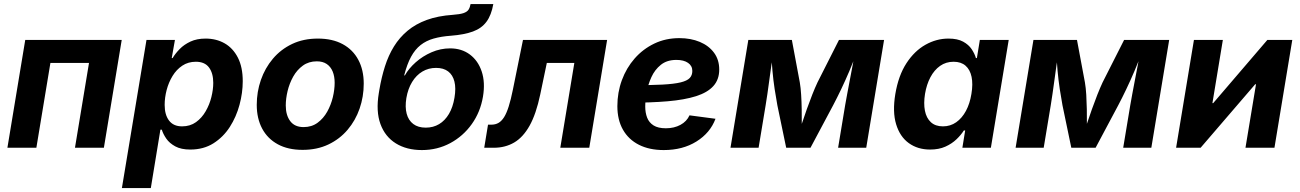

<svg xmlns="http://www.w3.org/2000/svg" viewBox="-20 -748 6580 972"><path d="M596.2 -545.9 505.9 0H359.5L430.6 -429.5H235.2L164.1 0H17.5L107.8 -545.9Z M597.1 204.1 721.6 -545.9H865.6L849.4 -454H853.8Q867.3 -476.7 889.5 -499.6Q911.7 -522.4 944.3 -537.6Q976.9 -552.7 1021 -552.7Q1075 -552.7 1117.4 -528.5Q1159.7 -504.2 1184.3 -456.2Q1208.9 -408.1 1208.9 -336.8Q1208.9 -278.4 1192.6 -217.5Q1176.3 -156.7 1143.5 -105.4Q1110.6 -54.2 1060.6 -22.5Q1010.7 9.1 943.4 9.1Q896.8 9.1 867.3 -7Q837.7 -23.1 821.7 -46.4Q805.7 -69.7 799.1 -91.7H792.1L743.5 204.1ZM901.7 -108.3Q942.6 -108.3 972.3 -129.7Q1002 -151.1 1021.4 -185Q1040.9 -218.9 1050.2 -257Q1059.6 -295.1 1059.6 -328.6Q1059.6 -377.4 1038.1 -406.4Q1016.6 -435.4 971.6 -435.4Q932.5 -435.4 902.9 -415.6Q873.3 -395.8 853.6 -363.5Q833.8 -331.1 823.7 -292.6Q813.6 -254.2 813.6 -216.9Q813.6 -166.7 835.9 -137.5Q858.2 -108.3 901.7 -108.3Z M1512 10.7Q1438.1 10.7 1386.3 -17.6Q1334.5 -45.8 1307.1 -97.2Q1279.8 -148.5 1279.8 -217.2Q1279.8 -283 1300.7 -343.2Q1321.6 -403.4 1361.5 -450.7Q1401.4 -498 1458.8 -525.4Q1516.1 -552.7 1589.2 -552.7Q1662.8 -552.7 1714.7 -524.6Q1766.7 -496.5 1794 -445.1Q1821.4 -393.8 1821.4 -324.6Q1821.4 -258.7 1800.6 -198.5Q1779.8 -138.2 1739.8 -91.1Q1699.8 -43.9 1642.5 -16.6Q1585.1 10.7 1512 10.7ZM1517.1 -104.6Q1557.9 -104.6 1587.7 -126.5Q1617.4 -148.3 1636.6 -182.7Q1655.7 -217.1 1665 -256Q1674.2 -294.9 1674.2 -328.7Q1674.2 -361.5 1664.2 -385.9Q1654.1 -410.3 1634.2 -423.9Q1614.3 -437.5 1583.9 -437.5Q1543 -437.5 1513.3 -415.9Q1483.5 -394.3 1464.3 -360.1Q1445.2 -325.8 1435.9 -287.1Q1426.7 -248.3 1426.7 -214Q1426.7 -165.1 1449.2 -134.9Q1471.8 -104.6 1517.1 -104.6Z M2115.9 11.7Q2038.8 11.7 1984.2 -22Q1929.6 -55.7 1906 -120.1Q1882.5 -184.5 1897.7 -276.3L1900.4 -292.7Q1911.1 -356.3 1928.8 -412Q1946.5 -467.6 1974.5 -513Q2002.6 -558.4 2043.4 -592.4Q2084.2 -626.5 2140.6 -647.1Q2197.1 -667.7 2272 -672.9Q2307.8 -675.4 2326.1 -681.5Q2344.4 -687.7 2351.8 -698.8Q2359.1 -710 2362.3 -727.5H2477.4Q2467.6 -671.5 2442.8 -638Q2418.1 -604.5 2374.2 -588.5Q2330.4 -572.4 2263.5 -567.2Q2213.4 -563.6 2175.4 -552.8Q2137.4 -542.1 2109.3 -519.9Q2081.2 -497.8 2060.9 -460.5Q2040.6 -423.2 2026.1 -366.2H2029.6Q2049.3 -401.4 2084.5 -432.6Q2119.7 -463.9 2164.9 -483.5Q2210.1 -503.1 2258.7 -503.1Q2317 -503.1 2358.6 -472.1Q2400.2 -441.1 2418.6 -386.2Q2437 -331.3 2425.1 -259.2Q2412.1 -181 2368.4 -119.8Q2324.7 -58.5 2259.3 -23.4Q2193.9 11.7 2115.9 11.7ZM2135.4 -101.8Q2173.2 -101.8 2203 -119.6Q2232.7 -137.4 2252.8 -171.3Q2272.9 -205.3 2280.8 -253.5Q2289 -301.6 2280.5 -335.3Q2272 -368.9 2248.6 -386.6Q2225.1 -404.3 2187.5 -404.3Q2149.5 -404.3 2118.4 -385.9Q2087.3 -367.4 2066.3 -333Q2045.2 -298.7 2037.2 -251.5Q2029.8 -205.9 2038.8 -172.2Q2047.8 -138.6 2072.3 -120.2Q2096.7 -101.8 2135.4 -101.8Z M2431.4 0 2450.6 -116.9H2468Q2488 -116.9 2503.6 -125.8Q2519.1 -134.6 2531.9 -154.8Q2544.6 -175 2555.4 -209.3Q2566.3 -243.5 2576.5 -294.3L2627.6 -545.9H3053.5L2963.2 0H2816.5L2887.6 -429.5H2748.3L2714.9 -269.6Q2694.2 -170.9 2661.1 -111.8Q2628 -52.7 2582.8 -26.4Q2537.6 0 2479.9 0Z M3340.2 11.7Q3267.5 11.7 3214.8 -14.9Q3162.1 -41.5 3133.7 -91.4Q3105.4 -141.2 3105.4 -210.9Q3105.4 -280 3128.2 -342.1Q3151 -404.1 3192.9 -451.9Q3234.9 -499.8 3292.4 -527.4Q3349.9 -555 3419.3 -555Q3477 -555 3522.7 -535.9Q3568.3 -516.8 3594.7 -481.2Q3621.1 -445.7 3621.1 -396Q3621.1 -345.1 3591.3 -312.3Q3561.6 -279.4 3503.5 -261Q3445.4 -242.6 3360.4 -235.3Q3275.4 -228 3164.8 -228L3180 -316.6Q3273.5 -316.6 3333.2 -319.7Q3392.9 -322.9 3425.9 -331Q3458.9 -339.1 3471.9 -353.2Q3484.9 -367.2 3484.9 -388.8Q3484.9 -414.7 3463.3 -429.7Q3441.7 -444.7 3404.2 -444.7Q3356.4 -444.7 3325.6 -419.9Q3294.8 -395.2 3277.7 -357.5Q3260.5 -319.8 3253.5 -279.7Q3246.5 -239.5 3246.5 -208.5Q3246.5 -177.4 3256.1 -152.4Q3265.8 -127.5 3288.7 -113Q3311.6 -98.6 3350.8 -98.6Q3392.8 -98.6 3424.8 -115.9Q3456.7 -133.2 3470.6 -164.1L3602.2 -146.7Q3575.4 -75.1 3505.8 -31.7Q3436.3 11.7 3340.2 11.7Z M3678.1 0 3768.4 -545.9H3988.8L4029 -330.9Q4033.7 -303.7 4035.8 -268.4Q4038 -233.1 4038.6 -195Q4039.3 -156.9 4039 -121.1Q4038.7 -85.4 4037.8 -57.2H4018.9Q4027.5 -85.8 4039.3 -121.7Q4051.1 -157.5 4064.6 -195.5Q4078.1 -233.5 4092 -268.7Q4105.9 -303.9 4118.6 -330.9L4227.4 -545.9H4455.6L4365.3 0H4222.9L4258.6 -215.5Q4262.5 -238.2 4268.7 -271.2Q4274.8 -304.3 4282.1 -342.1Q4289.3 -380 4296.4 -417.5Q4303.5 -455 4308.9 -486.9H4318.4Q4300.6 -437.1 4279.9 -388.3Q4259.1 -339.6 4238.1 -295.6Q4217 -251.6 4198 -215.5L4083.1 0H3960.1L3915.3 -215.5Q3908.3 -253 3901.6 -297.3Q3894.9 -341.6 3890.5 -389.9Q3886.1 -438.2 3884.6 -486.9H3895.3Q3890.1 -453.9 3884.9 -416.6Q3879.7 -379.3 3874.6 -342.1Q3869.5 -305 3864.9 -272.1Q3860.2 -239.3 3856.1 -215.5L3820.4 0Z M4688.5 9.1Q4625.9 9.1 4580.8 -23.5Q4535.8 -56 4516.7 -118.8Q4497.6 -181.6 4512.6 -272.2Q4528.3 -365.7 4568.9 -428Q4609.4 -490.2 4665.2 -521.5Q4720.9 -552.7 4781.4 -552.7Q4827.5 -552.7 4855.7 -537.2Q4883.9 -521.8 4899.1 -498.9Q4914.3 -476 4920.6 -454H4925.5L4940.5 -545.9H5086.6L4996.3 0H4852L4866.2 -87.4H4859.4Q4845.3 -64.9 4822.2 -42.8Q4799.1 -20.6 4766.1 -5.7Q4733.1 9.1 4688.5 9.1ZM4753.5 -108.3Q4791.2 -108.3 4820.7 -129Q4850.2 -149.7 4870.1 -186.6Q4889.9 -223.5 4897.8 -272.7Q4906.2 -322.4 4898.6 -358.9Q4891 -395.4 4868.1 -415.4Q4845.2 -435.4 4807.5 -435.4Q4768.9 -435.4 4739.3 -414.5Q4709.6 -393.6 4690.2 -357Q4670.8 -320.4 4662.9 -272.7Q4655.2 -224.8 4662.4 -187.5Q4669.7 -150.3 4692.6 -129.3Q4715.5 -108.3 4753.5 -108.3Z M5121.5 0 5211.8 -545.9H5432.2L5472.4 -330.9Q5477.1 -303.7 5479.2 -268.4Q5481.3 -233.1 5482 -195Q5482.7 -156.9 5482.4 -121.1Q5482.1 -85.4 5481.2 -57.2H5462.3Q5470.8 -85.8 5482.6 -121.7Q5494.4 -157.5 5508 -195.5Q5521.5 -233.5 5535.4 -268.7Q5549.3 -303.9 5561.9 -330.9L5670.8 -545.9H5899L5808.6 0H5666.2L5702 -215.5Q5705.8 -238.2 5712 -271.2Q5718.2 -304.3 5725.4 -342.1Q5732.7 -380 5739.8 -417.5Q5746.8 -455 5752.3 -486.9H5761.8Q5744 -437.1 5723.2 -388.3Q5702.5 -339.6 5681.4 -295.6Q5660.4 -251.6 5641.3 -215.5L5526.5 0H5403.5L5358.7 -215.5Q5351.7 -253 5345 -297.3Q5338.3 -341.6 5333.9 -389.9Q5329.5 -438.2 5328 -486.9H5338.7Q5333.5 -453.9 5328.3 -416.6Q5323 -379.3 5318 -342.1Q5312.9 -305 5308.2 -272.1Q5303.6 -239.3 5299.5 -215.5L5263.7 0Z M6431.9 0H6285.2L6338.5 -321.3H6334.3L6058.1 0H5934L6024.3 -545.9H6170.7L6117.9 -226H6121.9L6396 -545.9H6522.2Z"/></svg>

Font: Inter Variable
Style: Italic
Weight: 400
Italic angle: -9.39999°
Designer: Rasmus Andersson
Foundry: rsms
Version: Version 4.001;git-9221beed3